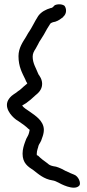

<svg xmlns="http://www.w3.org/2000/svg" viewBox="-20 -737 403 893"><path d="M217 -700C193 -693 172 -682 158 -663C141 -637 129 -609 113 -586L112 -585L100 -564C87 -543 66 -514 66 -476C66 -427 83 -398 98 -367C99 -364 102 -356 107 -349C105 -347 102 -344 99 -342C85 -331 74 -318 64 -313C53 -302 37 -298 23 -279C-7 -240 33 -197 53 -182C56 -180 58 -178 62 -176C79 -165 100 -150 113 -137C114 -136 117 -135 118 -133C117 -126 114 -113 110 -106L102 -91L96 -75C91 -61 85 -43 85 -22C85 22 110 38 136 55C158 72 184 96 224 102C233 103 244 108 255 114C255 114 325 154 349 126C358 115 345 82 324 75C314 71 301 66 288 59H287C273 51 257 43 240 38H239C221 35 211 33 200 22C184 11 170 0 157 -13C154 -14 153 -15 152 -15V-12V-14C151 -16 151 -19 151 -22C151 -26 152 -30 152 -33L155 -45C156 -48 157 -49 159 -59C161 -67 171 -76 176 -96C180 -106 184 -120 184 -133C184 -156 171 -174 160 -185C148 -197 134 -207 118 -218C103 -228 90 -236 83 -246C87 -249 95 -254 99 -256H100L101 -257C115 -267 131 -280 144 -293C155 -302 176 -318 176 -347C176 -359 172 -372 165 -382C163 -386 160 -390 159 -391C147 -422 132 -442 132 -474C132 -488 138 -499 146 -511L158 -533C161 -539 163 -544 169 -552L184 -576L199 -603L214 -627C218 -631 225 -634 237 -636C253 -641 265 -651 274 -658V-659C291 -673 290 -697 280 -710C271 -717 252 -720 235 -713C228 -706 224 -701 219 -700Z"/></svg>

Font: Stray Cat
Style: ExBd
Weight: 800
Version: Version 1.0